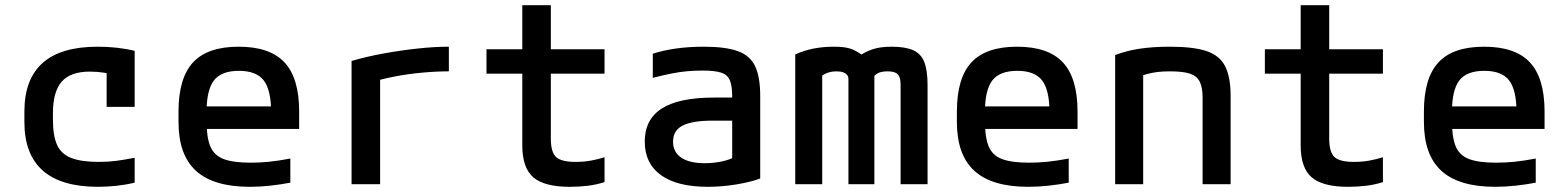

<svg xmlns="http://www.w3.org/2000/svg" viewBox="-20 -710 6040 740"><path d="M358 10Q74 10 74 -240V-280Q74 -530 356 -530Q434 -530 499 -514V-298H391V-498L436 -417Q412 -425 383.5 -429.5Q355 -434 326 -434Q252 -434 218 -395.5Q184 -357 184 -273V-248Q184 -187 200 -151.5Q216 -116 255 -101Q294 -86 361 -86Q396 -86 427.5 -90Q459 -94 499 -102V-6Q466 2 429.5 6Q393 10 358 10Z M943 10Q803 10 735.5 -51.5Q668 -113 668 -240V-280Q668 -409 724 -469.5Q780 -530 900 -530Q1020 -530 1076.5 -469.5Q1133 -409 1133 -280V-213H729V-300H1054L1025 -271V-276Q1025 -363 996.5 -400Q968 -437 901 -437Q833 -437 804.5 -400Q776 -363 776 -276V-245Q776 -181 790.5 -146Q805 -111 842 -97Q879 -83 946 -83Q981 -83 1016.5 -86.5Q1052 -90 1099 -99V-6Q1063 1 1022.5 5.5Q982 10 943 10Z M1335 -475Q1393 -492 1459 -504Q1525 -516 1590 -523Q1655 -530 1710 -530V-435Q1661 -435 1607 -430Q1553 -425 1503 -415.5Q1453 -406 1412 -393L1445 -444V0H1335Z M2176 10Q2078 10 2035.5 -26.5Q1993 -63 1993 -150V-426H1855V-520H1993V-690H2103V-520H2310V-426H2103V-176Q2103 -124 2123 -105Q2143 -86 2198 -86Q2230 -86 2257.5 -91Q2285 -96 2310 -104V-8Q2278 2 2245 6Q2212 10 2176 10Z M2708 10Q2590 10 2527.5 -35Q2465 -80 2465 -164Q2465 -250 2531 -292Q2597 -334 2732 -334H2849V-245H2727Q2648 -245 2611 -226Q2574 -207 2574 -164Q2574 -124 2605.5 -102.5Q2637 -81 2696 -81Q2730 -81 2763 -88Q2796 -95 2819 -109L2802 -51V-337Q2802 -379 2793 -400.5Q2784 -422 2759.5 -430Q2735 -438 2688 -438Q2658 -438 2629 -435.5Q2600 -433 2567.5 -426.5Q2535 -420 2496 -410V-503Q2536 -516 2585.5 -523Q2635 -530 2693 -530Q2776 -530 2823.5 -513Q2871 -496 2890.5 -454.5Q2910 -413 2910 -340V-22Q2872 -8 2817 1Q2762 10 2708 10Z M3045 0V-500Q3077 -515 3114 -522.5Q3151 -530 3195 -530Q3232 -530 3254 -523.5Q3276 -517 3300 -500Q3329 -517 3355 -523.5Q3381 -530 3417 -530Q3469 -530 3499.5 -516.5Q3530 -503 3542.5 -470.5Q3555 -438 3555 -382V0H3451V-383Q3451 -402 3446.5 -413.5Q3442 -425 3430.5 -430Q3419 -435 3400 -435Q3384 -435 3372.5 -431.5Q3361 -428 3350 -418V0H3250V-405Q3250 -415 3244.5 -421.5Q3239 -428 3229 -431.5Q3219 -435 3203 -435Q3172 -435 3149 -419V0Z M3943 10Q3803 10 3735.5 -51.5Q3668 -113 3668 -240V-280Q3668 -409 3724 -469.5Q3780 -530 3900 -530Q4020 -530 4076.5 -469.5Q4133 -409 4133 -280V-213H3729V-300H4054L4025 -271V-276Q4025 -363 3996.5 -400Q3968 -437 3901 -437Q3833 -437 3804.5 -400Q3776 -363 3776 -276V-245Q3776 -181 3790.5 -146Q3805 -111 3842 -97Q3879 -83 3946 -83Q3981 -83 4016.5 -86.5Q4052 -90 4099 -99V-6Q4063 1 4022.5 5.5Q3982 10 3943 10Z M4278 -498Q4323 -515 4374 -522.5Q4425 -530 4489 -530Q4580 -530 4630.5 -513Q4681 -496 4702 -454.5Q4723 -413 4723 -340V0H4615V-334Q4615 -374 4603.5 -396Q4592 -418 4565 -426.5Q4538 -435 4489 -435Q4463 -435 4441 -432.5Q4419 -430 4395 -423Q4371 -416 4336 -402L4386 -470V0H4278Z M5176 10Q5078 10 5035.5 -26.5Q4993 -63 4993 -150V-426H4855V-520H4993V-690H5103V-520H5310V-426H5103V-176Q5103 -124 5123 -105Q5143 -86 5198 -86Q5230 -86 5257.5 -91Q5285 -96 5310 -104V-8Q5278 2 5245 6Q5212 10 5176 10Z M5743 10Q5603 10 5535.5 -51.5Q5468 -113 5468 -240V-280Q5468 -409 5524 -469.5Q5580 -530 5700 -530Q5820 -530 5876.5 -469.5Q5933 -409 5933 -280V-213H5529V-300H5854L5825 -271V-276Q5825 -363 5796.5 -400Q5768 -437 5701 -437Q5633 -437 5604.5 -400Q5576 -363 5576 -276V-245Q5576 -181 5590.5 -146Q5605 -111 5642 -97Q5679 -83 5746 -83Q5781 -83 5816.5 -86.5Q5852 -90 5899 -99V-6Q5863 1 5822.5 5.5Q5782 10 5743 10Z"/></svg>

Font: M PLUS Code Latin Expanded Medium
Style: Regular
Weight: 500
Width: 7
Designer: Coji Morishita
Foundry: UNDERFOREST DESIGN
Version: Version 1.002; ttfautohint (v1.8.3)